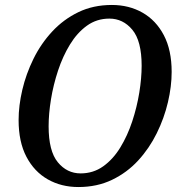

<svg xmlns="http://www.w3.org/2000/svg" viewBox="-20 -744 735 774"><path d="M296 10Q227 10 172.5 -21Q118 -52 86.5 -112Q55 -172 55 -260Q55 -318 70 -382Q85 -446 115 -507Q145 -568 190.5 -617Q236 -666 296 -695Q356 -724 431 -724Q500 -724 554.5 -693Q609 -662 640.5 -602Q672 -542 672 -454Q672 -396 657 -332Q642 -268 612 -207Q582 -146 537 -97Q492 -48 431.5 -19Q371 10 296 10ZM305 -45Q356 -45 396 -73.5Q436 -102 465 -149.5Q494 -197 513 -254.5Q532 -312 541.5 -370.5Q551 -429 551 -479Q551 -579 513.5 -624Q476 -669 421 -669Q370 -669 330.5 -640.5Q291 -612 262 -564.5Q233 -517 214 -459.5Q195 -402 185.5 -343.5Q176 -285 176 -235Q176 -135 213 -90Q250 -45 305 -45Z"/></svg>

Font: Noto Serif SemiCondensed Medium
Style: Italic
Weight: 500
Width: 4
Italic angle: -12°
Designer: Monotype Design Team
Foundry: Monotype Imaging Inc.
Version: Version 2.013